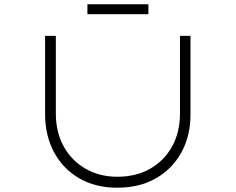

<svg xmlns="http://www.w3.org/2000/svg" viewBox="-20 -867 1097 894"><path d="M526 7Q424 7 348.5 -37Q273 -81 231.5 -158.5Q190 -236 190 -335V-700H240V-338Q240 -251 277 -184.5Q314 -118 379 -81Q444 -44 526 -44Q613 -44 678.5 -81Q744 -118 781 -184.5Q818 -251 818 -338V-700H867V-334Q867 -235 825 -158Q783 -81 706.5 -37Q630 7 526 7ZM387 -801V-847H671V-801Z"/></svg>

Font: Lexend Zetta ExtraLight
Style: Regular
Weight: 250
Version: Version 1.007